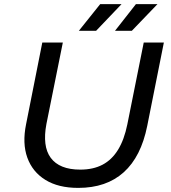

<svg xmlns="http://www.w3.org/2000/svg" viewBox="-20 -907 831 935"><path d="M361 8Q264 8 201 -31Q138 -70 113 -139.5Q88 -209 107 -302L186 -700H286L206 -303Q196 -250 201 -208.5Q206 -167 227 -138.5Q248 -110 284 -95.5Q320 -81 371 -81Q434 -81 479.5 -105Q525 -129 555 -178Q585 -227 600 -301L680 -700H778L697 -294Q667 -144 582.5 -68Q498 8 361 8ZM540 -757 642 -887H747L622 -757ZM364 -757 468 -887H572L448 -757Z"/></svg>

Font: MOST Montserrat Medium
Style: Italic
Weight: 500
Italic angle: -11.3°
Designer: Julieta Ulanovsky
Foundry: Julieta Ulanovsky
Version: Version 8.000;March 11, 2024;FontCreator 15.0.0.2926 64-bit